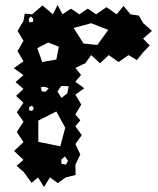

<svg xmlns="http://www.w3.org/2000/svg" viewBox="-20 -738 639 777"><path d="M75 -43 47 -67 75 -91 37 -127 75 -163 48 -204 75 -246 48 -284 75 -322 45 -350 75 -378 43 -406 75 -434 36 -462 75 -490 51 -531 75 -573 51 -613 75 -653 80 -683 110 -680 152 -716 194 -680 213 -718 233 -680 267 -703 301 -680 335 -703 369 -680 411 -709 452 -680 480 -714 508 -680 542 -675 559 -645 595 -613 559 -582 586 -554 559 -526 534 -495 500 -515 460 -487 420 -515 385 -482 349 -515 323 -479 322 -481 285 -463 308 -435 285 -407 321 -381 285 -355 309 -315 285 -275 305 -251 285 -227 311 -191 285 -155 305 -113 285 -71 286 -30 246 -20 214 3 182 -20 158 19 134 -20 108 2ZM114 -662 105 -672 96 -661 99 -647 114 -650ZM418 -617 349 -644 278 -625 318 -562 374 -556ZM218 -549 175 -566 131 -543 151 -487 208 -497ZM258 -389 228 -390 212 -368 229 -342 252 -360ZM177 -381 160 -387 145 -385 149 -368 165 -367ZM109 -311 98 -304V-291L111 -290L117 -300ZM244 -221 208 -287 135 -250V-164L224 -146ZM243 -105 228 -92 229 -75 247 -72 255 -87Z"/></svg>

Font: Rubik Gemstones
Style: Regular
Weight: 400
Designer: Hubert and Fischer, NaN
Foundry: Hubert and Fischer, NaN
Version: Version 2.200